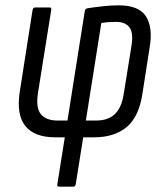

<svg xmlns="http://www.w3.org/2000/svg" viewBox="-20 -515 614 720"><path d="M202 185Q193 185 195 176L223 0H188Q109 0 75 -42.5Q41 -85 54 -170L102 -477Q104 -487 112 -487H166Q174 -487 172 -477L122 -164Q114 -110 133.5 -86.5Q153 -63 196 -63H233L298 -474Q300 -483 308 -484Q334 -488 365 -491.5Q396 -495 425 -495Q501 -495 527.5 -453.5Q554 -412 541 -336L514 -163Q501 -77 455 -38.5Q409 0 332 0H292L264 176Q262 185 255 185ZM302 -63H341Q385 -63 410.5 -87Q436 -111 444 -163L473 -343Q481 -393 465 -413Q449 -433 415 -433Q399 -433 386 -432Q373 -431 360 -429Z"/></svg>

Font: Sofia Sans Condensed
Style: Italic
Weight: 400
Italic angle: -9°
Designer: Botio Nikoltchev, Ani Petrova
Foundry: lettersoup
Version: Version 4.101